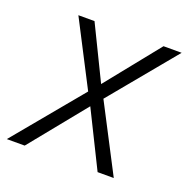

<svg xmlns="http://www.w3.org/2000/svg" viewBox="-126 -624 706 720"><g transform="rotate(20 227.5 -264.0)"><path d="M236.3 -314.9 407.7 -528.3H480L263.2 -266.1L401.4 0H336.9L226.6 -222.7L45.9 0H-25.4L200.2 -272L67.9 -528.3H132.3Z"/></g></svg>

Font: TypoPRO Roboto
Style: Italic
Weight: 300
Italic angle: -12°
Designer: Google
Version: Version 2.136; 2016